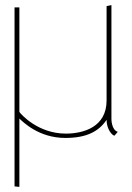

<svg xmlns="http://www.w3.org/2000/svg" viewBox="-20 -530 516 753"><path d="M442 -13C417 -20 417 -63 417 -63V-510L398 -506V-136C398 -32 308 -6 238 -6C129 -6 62 -82 56 -91V-501H37V201L56 203V-65C70 -52 132 11 236 11C319 11 367 -14 398 -60C398 -22 421 2 429 2Z"/></svg>

Font: Advent Pro
Style: Thin
Weight: 100
Designer: Andreas Kalpakidis
Foundry: Andreas Kalpakidis
Version: Version 2.002 2007